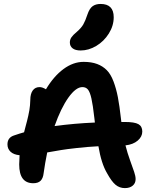

<svg xmlns="http://www.w3.org/2000/svg" viewBox="-20 -964 793 981"><path d="M392.1 -706.1Q365.2 -706.1 351.1 -717Q336.9 -728 336.9 -747.1Q336.9 -761.7 345.2 -773.7Q353.5 -785.6 373 -801.8Q395 -820.8 405.5 -839.1Q416 -857.4 426.8 -890.1Q437 -920.4 452.9 -932.1Q468.8 -943.8 494.1 -943.8Q561 -943.8 561 -876Q561 -832.5 536.1 -792.7Q511.2 -752.9 472.2 -729.5Q433.1 -706.1 392.1 -706.1ZM618.2 -2.9Q590.8 -2.9 570.3 -20Q549.8 -37.1 526.9 -79.1Q497.6 -128.4 482.9 -216.8Q427.7 -213.9 372.8 -207.8Q317.9 -201.7 293.2 -197.5Q268.6 -193.4 221.2 -185.1Q210 -130.4 203.1 -80.1Q200.2 -53.2 187.5 -40.5Q174.8 -27.8 149.9 -27.8Q78.1 -27.8 78.1 -124Q78.1 -140.6 80.1 -170.9Q49.8 -173.8 33.9 -188.7Q18.1 -203.6 18.1 -226.1Q18.1 -261.2 51.8 -272Q83 -282.7 103 -288.1Q105 -296.4 110.4 -316.7Q115.7 -336.9 118.2 -346.2Q120.6 -355.5 124.5 -372.8Q128.4 -390.1 130.1 -401.1Q131.8 -412.1 133.3 -426.3Q134.8 -440.4 134.8 -453.1Q134.8 -484.4 147.2 -501.7Q159.7 -519 182.1 -519Q196.3 -519 214.8 -507.8Q254.4 -574.2 304.2 -611.1Q354 -647.9 407.2 -647.9Q447.3 -647.9 476.3 -637Q505.4 -626 525.6 -605.5Q545.9 -585 559.8 -548.3Q573.7 -511.7 582.3 -467.3Q590.8 -422.9 598.1 -356.9Q598.6 -354 599.1 -348.6Q599.6 -343.3 600.1 -340.8H617.2Q667.5 -340.8 687.3 -329.6Q707 -318.4 707 -292Q707 -265.6 683.6 -245.6Q660.2 -225.6 621.1 -221.2Q630.9 -182.6 644.5 -145Q658.2 -107.4 665.5 -85.7Q672.9 -64 672.9 -48.8Q672.9 -27.8 658 -15.4Q643.1 -2.9 618.2 -2.9ZM400.9 -519Q367.7 -519 329.3 -465.1Q291 -411.1 258.8 -319.8Q359.9 -333.5 464.8 -337.9Q464.4 -341.8 463.4 -350.3Q462.4 -358.9 461.9 -362.8Q454.6 -428.2 447 -461.2Q439.5 -494.1 429.2 -506.6Q418.9 -519 400.9 -519Z"/></svg>

Font: Shantell Sans Irregular
Style: Regular
Weight: 600
Designer: Stephen Nixon, Anya Danilova, Shantell Martin
Foundry: Arrow Type
Version: Version 1.006;[9816181b4]